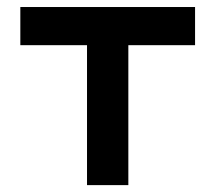

<svg xmlns="http://www.w3.org/2000/svg" viewBox="-20 -538 626 558"><path d="M232.9 0H353V-406.7H546.9V-517.6H39.1V-406.7H232.9Z"/></svg>

Font: Cascadia Mono SemiBold
Style: Regular
Weight: 600
Monospace: yes
Designer: Aaron Bell
Foundry: Saja Typeworks
Version: Version 2404.023